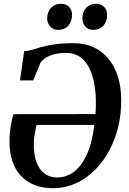

<svg xmlns="http://www.w3.org/2000/svg" viewBox="-20 -978 680 1009"><path d="M85 -555.5 107 -709Q127 -709.5 147.8 -716Q168.5 -722.5 196.5 -730.5Q224.5 -738.5 266 -744.8Q307.5 -751 368.5 -751Q425.5 -751 471.5 -729.8Q517.5 -708.5 550 -669Q582.5 -629.5 599.8 -574.5Q617 -519.5 617 -452Q617 -351.5 588.5 -267Q560 -182.5 510.2 -120Q460.5 -57.5 396 -23.2Q331.5 11 259 11Q187.5 11 136.2 -17.8Q85 -46.5 57.5 -101.2Q30 -156 30 -234Q30 -277 36.8 -317.2Q43.5 -357.5 51.5 -378L481.5 -378.5Q482 -384.5 482.5 -390.8Q483 -397 483.2 -403.5Q483.5 -410 483.5 -417Q485.5 -481.5 476.2 -533.8Q467 -586 447.8 -623.2Q428.5 -660.5 398.5 -680.2Q368.5 -700 328.5 -700Q294 -700 267.5 -693.5Q241 -687 222.8 -675.8Q204.5 -664.5 193.5 -650L154.5 -555.5ZM476 -321.5H172Q166 -295 161.8 -270.5Q157.5 -246 157.5 -218.5Q157.5 -182 164.5 -150.5Q171.5 -119 186.5 -95.5Q201.5 -72 225 -58.8Q248.5 -45.5 281.5 -45.5Q327 -45.5 366.5 -73.8Q406 -102 434.8 -162.5Q463.5 -223 476 -321.5ZM284 -821Q260 -821 243.8 -838.8Q227.5 -856.5 228 -882.5Q229 -916.5 248.8 -937.2Q268.5 -958 299 -958Q328.5 -958 343.8 -941Q359 -924 358.5 -899Q358 -864.5 338.8 -842.8Q319.5 -821 284 -821ZM469 -821Q444.5 -821 428.5 -838.8Q412.5 -856.5 413 -882.5Q414 -916.5 433.5 -937.2Q453 -958 483.5 -958Q512.5 -958 528 -941Q543.5 -924 543 -899Q542.5 -864.5 523.2 -842.8Q504 -821 469 -821Z"/></svg>

Font: Merriweather SemiBold
Style: Italic
Weight: 600
Italic angle: -7.8°
Version: Version 2.101